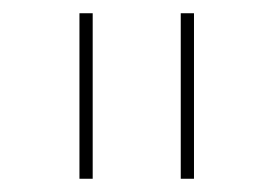

<svg xmlns="http://www.w3.org/2000/svg" viewBox="-20 -760 413 290"><path d="M273 -490V-740H253V-490ZM120 -490V-740H100V-490Z"/></svg>

Font: IBM Plex Thai Looped Thin
Style: Regular
Weight: 100
Designer: Mike Abbink, Paul van der Laan, Pieter van Rosmalen, Ben Mitchell, Mark Frömberg
Foundry: Bold Monday
Version: Version 1.0